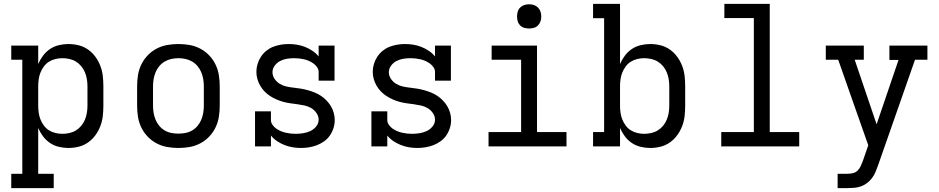

<svg xmlns="http://www.w3.org/2000/svg" viewBox="-20 -755 4840 990"><path d="M38 215V141H95V-447H38V-520H177V-425Q187 -448 202 -468Q217 -488 237.5 -502Q258 -516 283 -522Q308 -528 333 -528Q359 -528 385.5 -521.5Q412 -515 434 -499.5Q456 -484 472 -462Q488 -440 497.5 -415Q507 -390 510 -363.5Q513 -337 513 -310V-210Q513 -183 510 -156.5Q507 -130 497.5 -105Q488 -80 472 -58Q456 -36 434 -20.5Q412 -5 385.5 1.5Q359 8 333 8Q308 8 283 2Q258 -4 237.5 -18Q217 -32 202 -52Q187 -72 177 -95V141H257V215ZM301 -65Q319 -65 337.5 -69Q356 -73 371.5 -82.5Q387 -92 399 -106.5Q411 -121 418 -138Q425 -155 428 -173.5Q431 -192 431 -210V-310Q431 -328 428 -346.5Q425 -365 418 -382Q411 -399 399 -413.5Q387 -428 371.5 -437.5Q356 -447 337.5 -451Q319 -455 301 -455Q283 -455 265 -450.5Q247 -446 232 -436.5Q217 -427 206 -412Q195 -397 188.5 -380.5Q182 -364 179.5 -346Q177 -328 177 -310V-210Q177 -192 179.5 -174Q182 -156 188.5 -139.5Q195 -123 206 -108Q217 -93 232 -83.5Q247 -74 265 -69.5Q283 -65 301 -65Z M900 8Q871 8 842.5 3Q814 -2 788 -15.5Q762 -29 741.5 -50.5Q721 -72 708.5 -98Q696 -124 691.5 -152.5Q687 -181 687 -210V-310Q687 -339 691.5 -367.5Q696 -396 708.5 -422Q721 -448 741.5 -469.5Q762 -491 788 -504.5Q814 -518 842.5 -523Q871 -528 900 -528Q929 -528 957.5 -523Q986 -518 1012 -504.5Q1038 -491 1058.5 -469.5Q1079 -448 1091.5 -422Q1104 -396 1108.5 -367.5Q1113 -339 1113 -310V-210Q1113 -181 1108.5 -152.5Q1104 -124 1091.5 -98Q1079 -72 1058.5 -50.5Q1038 -29 1012 -15.5Q986 -2 957.5 3Q929 8 900 8ZM900 -66Q918 -66 936.5 -69.5Q955 -73 971 -82.5Q987 -92 999 -106.5Q1011 -121 1018 -138Q1025 -155 1028 -173.5Q1031 -192 1031 -210V-310Q1031 -328 1028 -346.5Q1025 -365 1018 -382Q1011 -399 999 -413.5Q987 -428 971 -437.5Q955 -447 936.5 -451Q918 -455 900 -455Q882 -455 863.5 -451Q845 -447 829 -437.5Q813 -428 801 -413.5Q789 -399 782 -382Q775 -365 772 -346.5Q769 -328 769 -310V-210Q769 -192 772 -173.5Q775 -155 782 -138Q789 -121 801 -106.5Q813 -92 829 -82.5Q845 -73 863.5 -69.5Q882 -66 900 -66Z M1532 8Q1511 8 1489.5 4.5Q1468 1 1447.5 -7Q1427 -15 1409 -27Q1391 -39 1377 -56V0H1295V-181H1377V-136Q1377 -123 1385 -111.5Q1393 -100 1403.5 -92.5Q1414 -85 1426.5 -79.5Q1439 -74 1452 -71Q1465 -68 1478 -66.5Q1491 -65 1504 -65Q1523 -65 1542.5 -68Q1562 -71 1579.5 -79Q1597 -87 1610 -102.5Q1623 -118 1623 -138Q1623 -156 1612 -172Q1601 -188 1585 -197.5Q1569 -207 1550.5 -211Q1532 -215 1513.5 -217.5Q1495 -220 1476.5 -222.5Q1458 -225 1440 -230Q1422 -235 1405 -242.5Q1388 -250 1372.5 -260Q1357 -270 1344 -283.5Q1331 -297 1321.5 -313.5Q1312 -330 1307 -348Q1302 -366 1302 -385Q1302 -405 1308 -425Q1314 -445 1325.5 -462.5Q1337 -480 1353 -493Q1369 -506 1388 -513.5Q1407 -521 1427.5 -524.5Q1448 -528 1469 -528Q1490 -528 1511.5 -524.5Q1533 -521 1553 -513Q1573 -505 1591 -493Q1609 -481 1623 -464V-520H1705V-339H1623V-384Q1623 -397 1615 -408.5Q1607 -420 1596.5 -427.5Q1586 -435 1574 -440.5Q1562 -446 1549 -449Q1536 -452 1523 -453.5Q1510 -455 1497 -455Q1478 -455 1459.5 -452Q1441 -449 1424.5 -440.5Q1408 -432 1396.5 -416.5Q1385 -401 1385 -383Q1385 -364 1396 -348Q1407 -332 1423 -322.5Q1439 -313 1457 -309Q1475 -305 1493.5 -303Q1512 -301 1530.5 -298Q1549 -295 1567 -290Q1585 -285 1602.5 -278Q1620 -271 1635.5 -260.5Q1651 -250 1664 -236.5Q1677 -223 1686.5 -207Q1696 -191 1701 -172.5Q1706 -154 1706 -136Q1706 -115 1699.5 -94.5Q1693 -74 1681 -56.5Q1669 -39 1651.5 -26.5Q1634 -14 1614.5 -6.5Q1595 1 1574 4.5Q1553 8 1532 8Z M2132 8Q2111 8 2089.5 4.5Q2068 1 2047.5 -7Q2027 -15 2009 -27Q1991 -39 1977 -56V0H1895V-181H1977V-136Q1977 -123 1985 -111.5Q1993 -100 2003.5 -92.5Q2014 -85 2026.5 -79.5Q2039 -74 2052 -71Q2065 -68 2078 -66.5Q2091 -65 2104 -65Q2123 -65 2142.5 -68Q2162 -71 2179.5 -79Q2197 -87 2210 -102.5Q2223 -118 2223 -138Q2223 -156 2212 -172Q2201 -188 2185 -197.5Q2169 -207 2150.5 -211Q2132 -215 2113.5 -217.5Q2095 -220 2076.5 -222.5Q2058 -225 2040 -230Q2022 -235 2005 -242.5Q1988 -250 1972.5 -260Q1957 -270 1944 -283.5Q1931 -297 1921.5 -313.5Q1912 -330 1907 -348Q1902 -366 1902 -385Q1902 -405 1908 -425Q1914 -445 1925.5 -462.5Q1937 -480 1953 -493Q1969 -506 1988 -513.5Q2007 -521 2027.5 -524.5Q2048 -528 2069 -528Q2090 -528 2111.5 -524.5Q2133 -521 2153 -513Q2173 -505 2191 -493Q2209 -481 2223 -464V-520H2305V-339H2223V-384Q2223 -397 2215 -408.5Q2207 -420 2196.5 -427.5Q2186 -435 2174 -440.5Q2162 -446 2149 -449Q2136 -452 2123 -453.5Q2110 -455 2097 -455Q2078 -455 2059.5 -452Q2041 -449 2024.5 -440.5Q2008 -432 1996.5 -416.5Q1985 -401 1985 -383Q1985 -364 1996 -348Q2007 -332 2023 -322.5Q2039 -313 2057 -309Q2075 -305 2093.5 -303Q2112 -301 2130.5 -298Q2149 -295 2167 -290Q2185 -285 2202.5 -278Q2220 -271 2235.5 -260.5Q2251 -250 2264 -236.5Q2277 -223 2286.5 -207Q2296 -191 2301 -172.5Q2306 -154 2306 -136Q2306 -115 2299.5 -94.5Q2293 -74 2281 -56.5Q2269 -39 2251.5 -26.5Q2234 -14 2214.5 -6.5Q2195 1 2174 4.5Q2153 8 2132 8Z M2499 0V-74H2667V-447H2515V-520H2749V-74H2901V0ZM2708 -608Q2695 -608 2683 -611.5Q2671 -615 2662 -624Q2653 -633 2649.5 -645Q2646 -657 2646 -670Q2646 -683 2649.5 -695Q2653 -707 2662 -716Q2671 -725 2683 -729Q2695 -733 2708 -733Q2721 -733 2733 -729Q2745 -725 2754 -716Q2763 -707 2767 -695Q2771 -683 2771 -670Q2771 -657 2767 -645Q2763 -633 2754 -624Q2745 -615 2733 -611.5Q2721 -608 2708 -608Z M3333 8Q3308 8 3283 2Q3258 -4 3237.5 -18Q3217 -32 3202 -52Q3187 -72 3177 -95V0H3038V-74H3095V-661H3038V-735H3177V-425Q3187 -448 3202 -468Q3217 -488 3237.5 -502Q3258 -516 3283 -522Q3308 -528 3333 -528Q3359 -528 3385.5 -521.5Q3412 -515 3434 -499.5Q3456 -484 3472 -462Q3488 -440 3497.5 -415Q3507 -390 3510 -363.5Q3513 -337 3513 -310V-210Q3513 -183 3510 -156.5Q3507 -130 3497.5 -105Q3488 -80 3472 -58Q3456 -36 3434 -20.5Q3412 -5 3385.5 1.5Q3359 8 3333 8ZM3301 -65Q3319 -65 3337.5 -69Q3356 -73 3371.5 -82.5Q3387 -92 3399 -106.5Q3411 -121 3418 -138Q3425 -155 3428 -173.5Q3431 -192 3431 -210V-310Q3431 -328 3428 -346.5Q3425 -365 3418 -382Q3411 -399 3399 -413.5Q3387 -428 3371.5 -437.5Q3356 -447 3337.5 -451Q3319 -455 3301 -455Q3283 -455 3265 -450.5Q3247 -446 3232 -436.5Q3217 -427 3206 -412Q3195 -397 3188.5 -380.5Q3182 -364 3179.5 -346Q3177 -328 3177 -310V-210Q3177 -192 3179.5 -174Q3182 -156 3188.5 -139.5Q3195 -123 3206 -108Q3217 -93 3232 -83.5Q3247 -74 3265 -69.5Q3283 -65 3301 -65Z M3699 0V-74H3867V-662H3715V-735H3949V-74H4101V0Z M4299 215V141H4348Q4363 141 4377 138Q4391 135 4401.5 125Q4412 115 4418 101.5Q4424 88 4429 75L4457 -6L4395 -182L4302 -447H4238V-520H4434V-447H4387L4500 -114L4613 -446H4566V-520H4762V-447H4698L4507 99Q4501 116 4494 132.5Q4487 149 4476 163.5Q4465 178 4450.5 189Q4436 200 4419 206Q4402 212 4384 213.5Q4366 215 4348 215Z"/></svg>

Font: Iosevka Plex Etoile
Style: Regular
Weight: 400
Designer: Belleve Invis
Foundry: Belleve Invis
Version: Version 25.1.1; ttfautohint (v1.8.4)